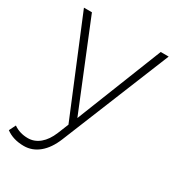

<svg xmlns="http://www.w3.org/2000/svg" viewBox="-185 -622 833 917"><g transform="rotate(30 231.5 -163.0)"><path d="M-11.2 165 6.8 128.9Q41 152.8 85.9 152.8Q121.6 152.8 150.6 128.7Q179.7 104.5 198.2 59.1L222.2 0L6.8 -521H50.8L243.2 -48.8L430.2 -521H474.1L231.9 75.2Q208 133.8 170.9 164.3Q133.8 194.8 87.9 194.8Q28.8 194.8 -11.2 165Z"/></g></svg>

Font: Trueno UltraLight
Style: Regular
Weight: 250
Designer: Julieta Ulanovsky
Foundry: Julieta Ulanovsky
Version: Version 3.001b | FøM Fix